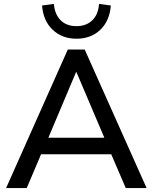

<svg xmlns="http://www.w3.org/2000/svg" viewBox="-20 -957 776 977"><path d="M11 0 325 -705H411L726 0H620L546 -172H189L116 0ZM367 -590 226 -256H511L369 -590ZM369 -760Q296 -760 248 -805.5Q200 -851 194 -929L254 -937Q259 -883 289 -853.5Q319 -824 369 -824Q419 -824 449.5 -853.5Q480 -883 484 -937L544 -929Q538 -851 490.5 -805.5Q443 -760 369 -760Z"/></svg>

Font: Nunito Sans SemiBold
Style: Regular
Weight: 600
Designer: Vernon Adams
Foundry: Vernon Adams
Version: Version 3.101; ttfautohint (v1.8.4.7-5d5b);gftools[0.9.27]